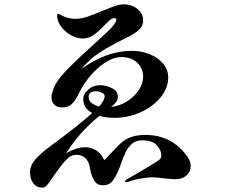

<svg xmlns="http://www.w3.org/2000/svg" viewBox="-20 -816 1040 888"><path d="M862 -48Q862 -22 842.5 -4.5Q823 13 791 13Q775 13 730 8Q700 4 689 4Q661 4 628.5 10Q596 16 574 25Q569 27 564 27Q558 27 558 23Q558 18 567 13Q655 -37 688 -58Q709 -71 717.5 -78Q726 -85 726 -97Q726 -122 705 -144.5Q684 -167 637 -167Q609 -167 590.5 -151Q572 -135 561.5 -113Q551 -91 539 -57Q537 -51 534 -43.5Q531 -36 528 -28Q512 8 497.5 24.5Q483 41 455 41Q431 41 419 23.5Q407 6 400 -19Q399 -24 394.5 -46.5Q390 -69 375 -84.5Q360 -100 333 -100Q312 -100 295.5 -85.5Q279 -71 267 -55Q255 -39 251 -34Q244 -25 221 8Q206 31 196.5 41.5Q187 52 175 52Q151 52 135 33Q119 14 119 -20Q119 -51 144 -79.5Q169 -108 222 -147Q329 -225 407 -293Q365 -315 365 -358Q365 -381 388 -401.5Q411 -422 444 -422Q470 -422 497.5 -408.5Q525 -395 525 -368Q525 -355 517.5 -344.5Q510 -334 494 -321Q535 -326 569 -348Q603 -370 622.5 -400.5Q642 -431 642 -461Q642 -499 615 -525.5Q588 -552 540 -552Q510 -552 477 -533Q444 -514 415 -484Q369 -437 337 -369Q324 -344 308 -331.5Q292 -319 267 -319Q242 -319 230 -333Q218 -347 218 -366Q218 -380 227 -404.5Q236 -429 256 -455Q293 -503 438 -633L488 -680Q501 -693 509.5 -705.5Q518 -718 518 -725Q518 -732 508 -732Q499 -732 490 -724.5Q481 -717 462 -698Q450 -685 435.5 -672Q421 -659 408 -651Q387 -638 363 -638Q334 -638 306.5 -654Q279 -670 261.5 -694.5Q244 -719 244 -744Q244 -752 248 -752Q252 -752 260.5 -747.5Q269 -743 275 -740Q301 -729 330 -729Q355 -729 383.5 -738.5Q412 -748 454 -766Q494 -782 514.5 -789Q535 -796 552 -796Q588 -796 615 -775Q642 -754 642 -721Q642 -696 622.5 -678Q603 -660 568 -643Q456 -589 403 -545Q372 -517 358 -498Q411 -537 470 -559Q529 -581 589 -581Q633 -581 672 -565.5Q711 -550 734.5 -521.5Q758 -493 758 -457Q758 -409 723 -366Q688 -323 630.5 -297Q573 -271 509 -271Q471 -271 440 -280Q349 -208 286 -107Q333 -135 375 -135Q402 -135 425 -120.5Q448 -106 458 -83Q461 -77 463 -77Q467 -77 471 -84Q514 -130 532 -147.5Q550 -165 572 -176Q604 -192 652 -192Q778 -192 849 -88Q862 -69 862 -48ZM438 -323Q464 -352 464 -372Q464 -382 449.5 -388Q435 -394 423 -394Q390 -394 390 -366Q390 -351 403.5 -340Q417 -329 438 -323Z"/></svg>

Font: Shippori Mincho ExtraBold
Style: Regular
Weight: 800
Designer: FONTDASU
Foundry: FONTDASU / Google Inc. / but / Adobe
Version: Version 3.110; ttfautohint (v1.8.3)